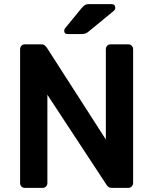

<svg xmlns="http://www.w3.org/2000/svg" viewBox="-20 -916 747 936"><path d="M309 -750Q293 -750 293 -766Q293 -774 298 -779L379 -878Q389 -889 395.5 -892.5Q402 -896 416 -896H523Q542 -896 542 -877Q542 -870 537 -865L413 -763Q405 -756 397 -753Q389 -750 377 -750ZM102 0Q91 0 84.5 -6.5Q78 -13 78 -24V-675Q78 -686 84.5 -693Q91 -700 102 -700H179Q193 -700 199.5 -693.5Q206 -687 208 -684L496 -236V-675Q496 -686 502.5 -693Q509 -700 520 -700H604Q615 -700 622 -693Q629 -686 629 -675V-25Q629 -14 622 -7Q615 0 605 0H527Q513 0 506.5 -6.5Q500 -13 498 -17L211 -454V-24Q211 -13 204 -6.5Q197 0 186 0Z"/></svg>

Font: Fz Rubik Med
Style: Regular
Weight: 500
Designer: Hubert and Fischer
Foundry: Hubert and Fischer
Version: Vit hóa bi FontZin.com